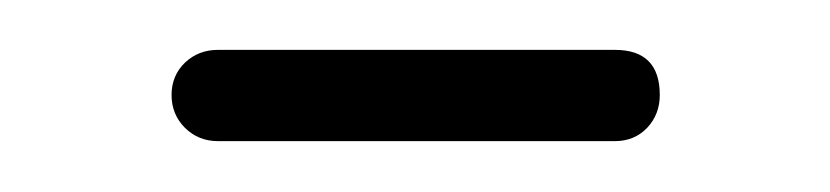

<svg xmlns="http://www.w3.org/2000/svg" viewBox="-20 -250 333 77"><path d="M67.4 -230H226.6Q244.6 -230 244.6 -211.9Q244.6 -204.1 239.5 -198.7Q234.4 -193.4 226.6 -193.4H67.4Q59.6 -193.4 54.2 -198.7Q48.8 -204.1 48.8 -211.9Q48.8 -219.7 54.2 -224.9Q59.6 -230 67.4 -230Z"/></svg>

Font: Manjari Thin
Style: Regular
Weight: 100
Designer: Santhosh Thottingal <santhosh.thottingal@gmail.com>
Version: Version 2.000